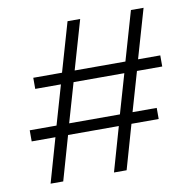

<svg xmlns="http://www.w3.org/2000/svg" viewBox="-79 -777 865 868"><g transform="rotate(-10 353.0 -343.0)"><path d="M84 12 142 -191H33V-242H156L208 -422H90V-473H222L287 -698H345L280 -473H513L578 -698H636L571 -473H673V-422H557L505 -242H616V-191H491L433 12H375L433 -191H200L142 12ZM214 -242H447L499 -422H266Z"/></g></svg>

Font: Archivo Expanded Thin
Style: Regular
Weight: 250
Width: 7
Designer: Hector Gatti
Foundry: Omnibus-Type
Version: Version 2.001